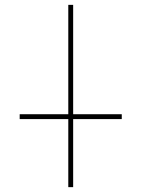

<svg xmlns="http://www.w3.org/2000/svg" viewBox="-20 -770 582 790"><path d="M61 -280V-300H261V-750H281V-300H481V-280H281V0H261V-280Z"/></svg>

Font: Mplus 1p Thin
Style: Regular
Weight: 250
Version: Version 1.061